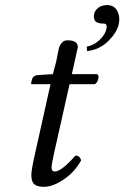

<svg xmlns="http://www.w3.org/2000/svg" viewBox="-20 -718 485 748"><path d="M186 -429.2 199.2 -479Q201.2 -486.8 204.6 -506.3Q208 -525.9 210.9 -534.9Q213.9 -543.9 221.9 -552.5Q230 -561 243.2 -561Q283.2 -561 283.2 -534.2Q283.2 -532.2 270 -474.1L259.8 -429.2H358.9Q366.7 -423.3 362.3 -408.7Q357.9 -394 349.1 -390.1H251L191.9 -127Q180.7 -78.1 180.9 -64Q181.2 -49.8 193.8 -49.8Q218.8 -49.8 273.9 -111.8Q292 -111.8 295.9 -92.8Q271 -47.9 228.5 -19Q186 9.8 150.9 9.8Q126 9.8 114 0Q102.1 -9.8 102.1 -36.1Q102.1 -56.2 116.2 -118.2L176.8 -390.1H106.9Q101.1 -390.1 101.1 -392.1Q101.1 -397 105 -409.2Q108.9 -425.3 132.8 -425.8ZM397.5 -698.2Q424.3 -698.2 436.5 -676Q448.7 -653.8 442.9 -625Q436.5 -592.8 402.3 -558.6Q368.2 -524.4 319.3 -519L317.9 -536.1Q348.1 -542.5 369.4 -563.7Q390.6 -585 394.5 -605Q398.9 -626 384.8 -626Q357.4 -626 350.3 -637Q343.3 -647.9 346.7 -664.1Q349.6 -677.2 363 -687.7Q376.5 -698.2 397.5 -698.2Z"/></svg>

Font: Linux Libertine
Style: Italic
Weight: 400
Italic angle: -12°
Designer: Philipp H. Poll
Foundry: Philipp H. Poll
Version: Version 5.1.6 ; ttfautohint (v0.9)